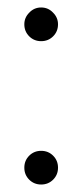

<svg xmlns="http://www.w3.org/2000/svg" viewBox="-20 -489 210 513"><path d="M58 -392Q45 -405 45 -424Q45 -442 58 -455Q71 -469 90 -469Q109 -469 122 -455Q135 -442 135 -424Q135 -405 122 -392Q109 -379 90 -379Q71 -379 58 -392ZM58 -9Q45 -22 45 -41Q45 -60 58 -73Q71 -86 90 -86Q109 -86 122 -73Q135 -60 135 -41Q135 -22 122 -9Q109 4 90 4Q71 4 58 -9Z"/></svg>

Font: Cinzel(RUS BY LYAJKA)
Style: Regular
Weight: 400
Designer: Natanael Gama
Version: Version 1.001;PS 001.001;hotconv 1.0.56;makeotf.lib2.0.21325